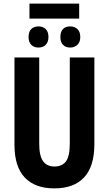

<svg xmlns="http://www.w3.org/2000/svg" viewBox="-20 -1032 602 1062"><path d="M418 -1012V-929H143V-1012ZM193 -886Q217 -886 232.5 -871.5Q248 -857 248 -827Q248 -799 232.5 -784Q217 -769 193 -769Q168 -769 153 -784Q138 -799 138 -827Q138 -857 153 -871.5Q168 -886 193 -886ZM368 -886Q392 -886 408 -871.5Q424 -857 424 -827Q424 -799 408 -784Q392 -769 368 -769Q343 -769 328.5 -784Q314 -799 314 -827Q314 -857 328.5 -871.5Q343 -886 368 -886ZM502 -235Q502 -112 445.5 -51Q389 10 280 10Q174 10 117 -50Q60 -110 60 -232V-714H197V-237Q197 -169 218.5 -140Q240 -111 281 -111Q324 -111 345 -139.5Q366 -168 366 -238V-714H502Z"/></svg>

Font: Noto Sans ExtraCondensed
Style: Bold
Weight: 700
Width: 2
Designer: Monotype Design Team
Foundry: Monotype Imaging Inc.
Version: Version 2.013; ttfautohint (v1.8.4.7-5d5b)